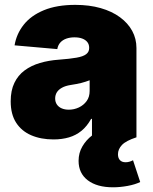

<svg xmlns="http://www.w3.org/2000/svg" viewBox="-20 -570 635 797"><path d="M202.1 8.8Q149.9 8.8 109.6 -8.5Q69.3 -25.9 46.9 -60.8Q24.4 -95.7 24.4 -149.4Q24.4 -194.3 39.6 -225.8Q54.7 -257.3 82 -277.6Q109.4 -297.9 145.8 -308.6Q182.1 -319.3 224.6 -322.3Q270 -325.7 297.6 -330.6Q325.2 -335.4 337.6 -345Q350.1 -354.5 350.1 -370.1V-372.1Q350.1 -385.7 342.5 -395.3Q335 -404.8 321.5 -409.9Q308.1 -415 289.1 -415Q270.5 -415 255.4 -409.7Q240.2 -404.3 230.5 -393.6Q220.7 -382.8 217.8 -366.2L40.5 -381.8Q48.3 -429.2 78.4 -467.3Q108.4 -505.4 162.1 -527.6Q215.8 -549.8 292.5 -549.8Q350.6 -549.8 397.7 -536.4Q444.8 -522.9 478 -498.5Q511.2 -474.1 528.8 -441.7Q546.4 -409.2 546.4 -370.6V0H361.8V-76.7H358.4Q341.3 -45.9 318.4 -27.1Q295.4 -8.3 266.4 0.2Q237.3 8.8 202.1 8.8ZM265.6 -114.7Q287.6 -114.7 307.4 -124Q327.1 -133.3 339.6 -150.4Q352.1 -167.5 352.1 -192.4V-236.8Q344.2 -233.9 335.7 -231Q327.1 -228 317.1 -225.6Q307.1 -223.1 296.6 -221.2Q286.1 -219.2 273.9 -217.3Q251.5 -213.9 237.1 -205.8Q222.7 -197.8 215.8 -186.5Q209 -175.3 209 -161.1Q209 -146.5 216.3 -136Q223.6 -125.5 236.3 -120.1Q249 -114.7 265.6 -114.7ZM449.2 207.5Q382.8 207.5 344.5 178.5Q306.2 149.4 306.2 97.7Q306.2 64.9 321.8 38.1Q337.4 11.2 362.3 -7.8L546.4 0Q502.9 14.2 486.3 31.7Q469.7 49.3 469.7 70.3Q469.7 85.9 477.8 94.7Q485.8 103.5 501.5 103.5Q509.3 103.5 517.1 101.3Q524.9 99.1 532.2 95.2L562 185.5Q541.5 195.8 509.8 201.7Q478 207.5 449.2 207.5Z"/></svg>

Font: Inter 16pt Black
Style: Regular
Weight: 900
Version: Version 4.001;git-66647c0bb